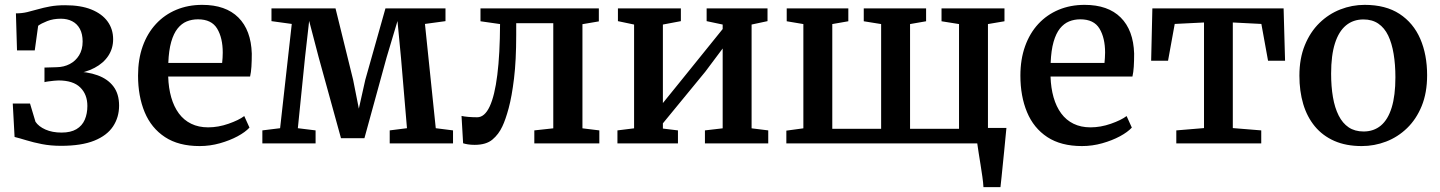

<svg xmlns="http://www.w3.org/2000/svg" viewBox="-20 -590 5924 790"><path d="M231 10Q188.5 10 152.8 3Q117 -4 88.5 -12.8Q60 -21.5 40 -26.5L32.5 -164H103.5L126 -89Q139 -69.5 167 -57Q195 -44.5 233.5 -44.5Q271 -44.5 294.5 -58.5Q318 -72.5 328.8 -97.5Q339.5 -122.5 339.5 -154Q339.5 -201.5 310.2 -230.2Q281 -259 220.5 -259Q214.5 -259 202.2 -257.8Q190 -256.5 178.8 -255Q167.5 -253.5 163 -252V-312L213.5 -313.5Q243 -314 267 -326.5Q291 -339 305.5 -362.5Q320 -386 320 -419Q320 -450 308.8 -471Q297.5 -492 277.2 -502.5Q257 -513 230.5 -513Q199 -513 174.2 -503.2Q149.5 -493.5 137 -484L123 -382.5H50L45.5 -535Q70 -535 92 -540.2Q114 -545.5 136.5 -552Q159 -558.5 186 -563.5Q213 -568.5 248 -568.5Q312.5 -568.5 356.2 -550.8Q400 -533 422.8 -501.5Q445.5 -470 445.5 -428.5Q445.5 -390.5 425.5 -360.2Q405.5 -330 369 -310.8Q332.5 -291.5 282.5 -285V-296Q339.5 -295.5 381.5 -280.2Q423.5 -265 446.8 -234.2Q470 -203.5 470 -155.5Q470 -107.5 445.2 -70Q420.5 -32.5 367.8 -11.2Q315 10 231 10Z M801.5 11Q715 11 658.8 -26Q602.5 -63 575.2 -128.5Q548 -194 548 -279Q548 -346 567.2 -399.8Q586.5 -453.5 621.8 -491.5Q657 -529.5 705.5 -549.8Q754 -570 812 -570Q908.5 -570 960.8 -518Q1013 -466 1016 -369.5Q1016 -338.5 1014.5 -315.5Q1013 -292.5 1009 -275H672Q673.5 -228 684.5 -189.5Q695.5 -151 716 -123.2Q736.5 -95.5 766.8 -80.8Q797 -66 836.5 -66Q878 -66 920.2 -80.8Q962.5 -95.5 985 -112.5L1006.5 -65Q989.5 -46.5 957.5 -29.2Q925.5 -12 884.8 -0.5Q844 11 801.5 11ZM672.5 -331H894Q895 -340 895.8 -352Q896.5 -364 896.5 -373.5Q896.5 -434 873.5 -472.2Q850.5 -510.5 794.5 -510.5Q769.5 -510.5 748.2 -501.8Q727 -493 710.8 -472.8Q694.5 -452.5 684.5 -417.8Q674.5 -383 672.5 -331Z M1059.5 0V-53.5L1132.5 -62.5L1180.5 -491.5L1097 -503V-555.5H1360.5L1433 -261.5L1456.5 -143L1483 -261.5L1566 -555.5H1813V-503L1728.5 -491.5L1773 -62.5L1844 -53.5V0H1583.5V-53.5L1654.5 -62.5L1630 -351.5L1615.5 -503.5L1570.5 -353L1479.5 -21.5H1383L1291 -355L1252 -504L1235 -353.5L1205.5 -62.5L1278.5 -53.5V0Z M1933 6Q1917.5 6 1905.2 4Q1893 2 1885.5 -0.5L1879 -113Q1889.5 -110.5 1907.2 -109Q1925 -107.5 1943.5 -107.5Q1974 -107.5 1994.8 -151.8Q2015.5 -196 2026.2 -281.8Q2037 -367.5 2037.5 -491L1957 -502.5V-555.5H2444V-502L2376.5 -490.5V-62L2446 -53.5V0H2178.5V-53.5L2256.5 -62V-494.5H2104V-446Q2104 -341.5 2095 -267.2Q2086 -193 2073 -145Q2060 -97 2047 -70Q2032 -37.5 2006.2 -15.8Q1980.5 6 1933 6Z M2520.5 0V-53.5L2589 -62V-489L2522.5 -503V-555.5H2781.5V-503L2707.5 -489V-166L2775.5 -250L2953.5 -470.5V-489L2887.5 -503V-555.5H3138V-503L3072.5 -489V-62L3141 -53.5V0H2880.5V-53.5L2953.5 -62V-390.5L2882 -295L2707.5 -82.5V-61L2769.5 -53.5V0Z M4026.5 180Q4025.5 161 4022 136.8Q4018.5 112.5 4014.5 87.2Q4010.5 62 4006.8 39.2Q4003 16.5 4001 0L3957.5 -63.5H4121Q4119 -45 4116.8 -20.5Q4114.5 4 4111.8 31.5Q4109 59 4106.2 86.5Q4103.5 114 4101 138.2Q4098.5 162.5 4096.5 180ZM3215.5 0V-52.5L3285.5 -62V-491L3217 -502.5V-555.5H3470.5V-502.5L3404.5 -491V-60H3605.5V-491L3534 -502.5V-555.5H3790.5V-502.5L3724.5 -491V-60H3926V-491L3854 -502.5V-555.5H4113V-502.5L4045 -491V-62L4114.5 -52.5V0Z M4432 11Q4345.5 11 4289.2 -26Q4233 -63 4205.8 -128.5Q4178.5 -194 4178.5 -279Q4178.5 -346 4197.8 -399.8Q4217 -453.5 4252.2 -491.5Q4287.5 -529.5 4336 -549.8Q4384.5 -570 4442.5 -570Q4539 -570 4591.2 -518Q4643.5 -466 4646.5 -369.5Q4646.5 -338.5 4645 -315.5Q4643.5 -292.5 4639.5 -275H4302.5Q4304 -228 4315 -189.5Q4326 -151 4346.5 -123.2Q4367 -95.5 4397.2 -80.8Q4427.5 -66 4467 -66Q4508.5 -66 4550.8 -80.8Q4593 -95.5 4615.5 -112.5L4637 -65Q4620 -46.5 4588 -29.2Q4556 -12 4515.2 -0.5Q4474.5 11 4432 11ZM4303 -331H4524.5Q4525.5 -340 4526.2 -352Q4527 -364 4527 -373.5Q4527 -434 4504 -472.2Q4481 -510.5 4425 -510.5Q4400 -510.5 4378.8 -501.8Q4357.5 -493 4341.2 -472.8Q4325 -452.5 4315 -417.8Q4305 -383 4303 -331Z M4820 0V-53.5L4934 -63V-497.5L4813.5 -491.5L4786 -340H4716.5L4721.5 -555.5H5261.5L5267.5 -340H5197.5L5170 -491.5L5052.5 -497.5V-63L5169.5 -53.5V0Z M5326.5 -278.5Q5326.5 -349.5 5348.8 -404Q5371 -458.5 5409 -495.5Q5447 -532.5 5495 -551.2Q5543 -570 5595 -570Q5681.5 -570 5738.5 -532.8Q5795.5 -495.5 5823.8 -430.2Q5852 -365 5852 -280.5Q5852 -208.5 5829.8 -154Q5807.5 -99.5 5769.5 -62.8Q5731.5 -26 5683.2 -7.5Q5635 11 5583 11Q5518.5 11 5470.2 -10.2Q5422 -31.5 5390 -70.2Q5358 -109 5342.2 -162Q5326.5 -215 5326.5 -278.5ZM5590.5 -49Q5632.5 -49 5661.8 -73.5Q5691 -98 5706.2 -147.5Q5721.5 -197 5721.5 -272Q5721.5 -324.5 5714.2 -368.2Q5707 -412 5691.8 -443.8Q5676.5 -475.5 5651.2 -492.8Q5626 -510 5590 -510Q5548 -510 5518.2 -485.5Q5488.5 -461 5472.8 -411.8Q5457 -362.5 5457 -287Q5457 -234 5464.5 -190.2Q5472 -146.5 5488 -114.8Q5504 -83 5529.2 -66Q5554.5 -49 5590.5 -49Z"/></svg>

Font: Merriweather SemiBold
Style: Regular
Weight: 600
Version: Version 2.100